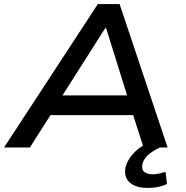

<svg xmlns="http://www.w3.org/2000/svg" viewBox="-30 -725 913 944"><path d="M-10 0 451 -705H558L794 0H676L611 -201L660 -159H180L245 -201L117 0ZM487 -586 260 -229 234 -256H638L603 -230L492 -586ZM697 199Q638 199 608 172.5Q578 146 587 99Q596 59 632 23Q668 -13 727 -37L757 0Q739 8 719.5 20.5Q700 33 687 48.5Q674 64 670 83Q665 109 680 120.5Q695 132 721 132Q737 132 752 128.5Q767 125 784 120L791 180Q771 189 748.5 194Q726 199 697 199Z"/></svg>

Font: Nunito Sans 7pt SemiExpanded SemiBold
Style: Italic
Weight: 600
Width: 6
Italic angle: -9°
Designer: Vernon Adams
Foundry: Vernon Adams
Version: Version 3.101;gftools[0.9.27]